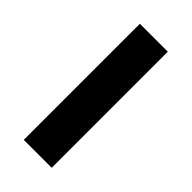

<svg xmlns="http://www.w3.org/2000/svg" viewBox="-172 -556 600 600"><g transform="rotate(45 127.5 -256.5)"><path d="M189 -513V0H65.5V-513Z"/></g></svg>

Font: LatoLatin
Style: Bold
Weight: 700
Designer: Lukasz Dziedzic with Adam Twardoch and Botio Nikoltchev
Foundry: tyPoland Lukasz Dziedzic
Version: Version 2.015; 2015-08-06; http://www.latofonts.com/